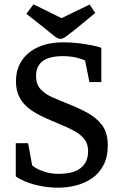

<svg xmlns="http://www.w3.org/2000/svg" viewBox="-20 -857 559 889"><path d="M251 12Q205 12 164.5 3.5Q124 -5 95.5 -17.5Q67 -30 53 -40V-194H110L129 -91Q149 -74 183 -63Q217 -52 249 -52Q321 -52 354.5 -79.5Q388 -107 388 -157Q388 -191 370.5 -213Q353 -235 322.5 -251.5Q292 -268 250 -285Q216 -299 181 -315Q146 -331 117 -352.5Q88 -374 71 -405Q54 -436 54 -480Q54 -536 81 -576.5Q108 -617 157 -639Q206 -661 273 -661Q307 -661 342.5 -657Q378 -653 406.5 -647Q435 -641 449 -636V-477H394L374 -577Q357 -585 330.5 -591Q304 -597 271 -597Q208 -597 177.5 -574Q147 -551 147 -506Q147 -467 167.5 -444.5Q188 -422 221.5 -407Q255 -392 293 -377Q342 -358 384.5 -335Q427 -312 453 -277Q479 -242 479 -185Q479 -130 459 -92Q439 -54 406 -31.5Q373 -9 332.5 1.5Q292 12 251 12ZM260 -677Q249 -677 233 -689Q217 -701 191 -723L102 -793L135 -837L265 -773L395 -836L421 -797L331 -723Q301 -699 285.5 -688Q270 -677 260 -677Z"/></svg>

Font: Faustina Light Medium
Style: Regular
Weight: 500
Version: Version 1.200